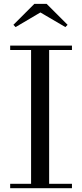

<svg xmlns="http://www.w3.org/2000/svg" viewBox="-20 -990 432 1010"><path d="M33.5 0V-23H143.5V-727H33.5V-750H358.5V-727H238.5V-23H358.5V0ZM62 -847.5 50.5 -859.5 160.5 -969.5H225.5L335.5 -859.5L324 -847.5L192.5 -924.5Z"/></svg>

Font: BodoniModa 10 Custom
Style: Regular
Weight: 400
Designer: Owen Earl
Foundry: indestructible type
Version: Version 2.005